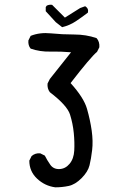

<svg xmlns="http://www.w3.org/2000/svg" viewBox="-20 -800 540 822"><path d="M216.8 2Q171.9 -3.9 138.7 -35.2Q105.5 -66.4 105.5 -112.3L115.2 -131.8Q130.9 -145.5 152.3 -143.6L171.9 -133.8Q181.6 -114.3 195.3 -94.7Q209 -75.2 234.4 -76.2Q259.8 -77.1 277.8 -98.6Q295.9 -120.1 297.9 -155.3Q299.8 -190.4 295.9 -230.5Q292 -270.5 279.8 -309.6Q267.6 -348.6 193.4 -405.3Q181.6 -420.9 183.6 -442.4L193.4 -461.9L284.2 -576.2Q240.2 -580.1 195.3 -579.1Q150.4 -578.1 111.3 -591.8Q99.6 -605.5 101.6 -627L111.3 -646.5Q150.4 -662.1 198.2 -657.2Q246.1 -652.3 297.4 -652.3Q348.6 -652.3 393.6 -636.7Q407.2 -621.1 405.3 -597.7L395.5 -578.1Q368.2 -555.7 282.2 -444.3Q338.9 -381.8 352.5 -334Q366.2 -286.1 372.6 -240.7Q378.9 -195.3 374.5 -157.7Q370.1 -120.1 363.3 -92.3Q356.4 -64.5 329.1 -37.1Q301.8 -9.8 273.9 -3.9Q246.1 2 216.8 2ZM246.1 -683.6 218.8 -705.1 175.8 -752V-769.5L179.7 -775.4Q189.5 -781.2 203.1 -779.3L257.8 -724.6L323.2 -765.6L344.7 -773.4Q360.4 -763.7 356.4 -746.1Q331.1 -726.6 304.7 -709Q278.3 -691.4 246.1 -683.6Z"/></svg>

Font: NaikaiFont
Style: Regular
Weight: 400
Version: Version 1.67